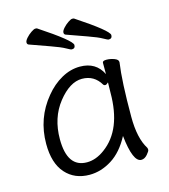

<svg xmlns="http://www.w3.org/2000/svg" viewBox="-109 -799 794 904"><g transform="rotate(-15 287.5 -347.5)"><path d="M217 18Q144 18 100 -31.5Q56 -81 56 -175Q56 -300 134 -394Q169 -437 213 -461.5Q257 -486 303 -486Q381 -486 413 -420V-475Q413 -485 432 -485Q451 -485 470 -478Q489 -471 489 -459V-457Q476 -368 476 -195Q476 -90 511 -35Q513 -31 513 -24.5Q513 -18 499.5 -2.5Q486 13 470 13Q429 13 415 -118Q378 -48 325.5 -15Q273 18 217 18ZM220 -42Q264 -42 307 -74Q411 -150 411 -330Q411 -355 412 -380Q403 -371 397 -371Q391 -371 388 -375Q357 -428 297.5 -428Q238 -428 181 -356Q124 -284 124 -180Q124 -42 220 -42ZM288 -574Q283 -574 263 -585.5Q243 -597 195 -614Q147 -631 97 -649Q90 -652 90 -660.5Q90 -669 101 -681.5Q112 -694 126 -703.5Q140 -713 146.5 -713Q153 -713 155 -712Q305 -613 305 -591Q305 -574 288 -574ZM468 -574Q463 -574 443 -585.5Q423 -597 375 -614Q327 -631 277 -649Q270 -652 270 -660.5Q270 -669 281 -681.5Q292 -694 306 -703.5Q320 -713 326.5 -713Q333 -713 335 -712Q485 -613 485 -591Q485 -574 468 -574Z"/></g></svg>

Font: LXGW Bright TC
Style: Regular
Weight: 400
Designer: Christian Thalmann (Catharsis Fonts)
Foundry: LXGW / Christian Thalmann (Catharsis Fonts) / Fontworks Inc.
Version: Version 5.501